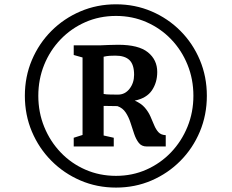

<svg xmlns="http://www.w3.org/2000/svg" viewBox="-20 -934 1077 892"><path d="M95.5 -489Q95.5 -578 128.2 -655.2Q161 -732.5 219 -790.5Q277 -848.5 353.8 -881.2Q430.5 -914 519 -914Q607.5 -914 684 -881.2Q760.5 -848.5 818.2 -790.5Q876 -732.5 908.5 -655.2Q941 -578 941 -489Q941 -400 908.5 -322.5Q876 -245 818.2 -186.8Q760.5 -128.5 684 -95.5Q607.5 -62.5 519 -62.5Q430.5 -62.5 353.8 -95.5Q277 -128.5 219 -186.8Q161 -245 128.2 -322.5Q95.5 -400 95.5 -489ZM158 -489Q158 -412 185.5 -344.5Q213 -277 262 -225.8Q311 -174.5 376.8 -145.8Q442.5 -117 519 -117Q595 -117 660.2 -146Q725.5 -175 774.5 -226.2Q823.5 -277.5 851 -345Q878.5 -412.5 878.5 -489Q878.5 -566 851.2 -633.2Q824 -700.5 775 -751.5Q726 -802.5 660.5 -831.2Q595 -860 519 -860Q442 -860 376.2 -831Q310.5 -802 261.5 -751Q212.5 -700 185.2 -632.8Q158 -565.5 158 -489ZM363.5 -307V-667L322.5 -678.5V-723.5H409.5Q432 -723 448.8 -723.5Q465.5 -724 483.8 -725Q502 -726 529 -726Q624 -726 667.2 -691Q710.5 -656 710.5 -599.5Q710.5 -551 686 -514.5Q661.5 -478 606 -466.5Q636 -453.5 652.8 -434Q669.5 -414.5 679 -392.8Q688.5 -371 696.5 -351.8Q704.5 -332.5 716.2 -319.8Q728 -307 750 -306V-253.5H661.5Q638 -253.5 625 -270Q612 -286.5 603.5 -311.5Q595 -336.5 586.5 -363.2Q578 -390 564 -411.2Q550 -432.5 525.5 -441L461.5 -442V-304.5L508.5 -294V-253.5H322.5V-294ZM461.5 -497.5Q473.5 -495 494 -494.8Q514.5 -494.5 528.5 -494.5Q561 -494.5 582 -521.8Q603 -549 603 -586.5Q603 -634 581.5 -654.8Q560 -675.5 516.5 -675.5Q504 -675.5 490.2 -674.8Q476.5 -674 461.5 -670.5Z"/></svg>

Font: Merriweather Text Regular
Style: Bold
Weight: 700
Designer: Eben Sorkin
Foundry: Eben Sorkin
Version: Version 2.100; ttfautohint (v1.7.19-72a1) -l 8 -r 50 -G 200 